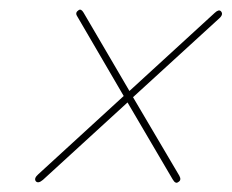

<svg xmlns="http://www.w3.org/2000/svg" viewBox="-20 -542 485 402"><path d="M55 -162.5Q50.5 -168.5 60 -177L239 -341L141 -509Q137 -516 145 -521Q150 -524 155 -515.5L251 -351.5L429.5 -515Q438 -523 442.5 -518.5Q448.5 -512 439 -503.5L258.5 -338.5L355.5 -174Q360.5 -165 353.5 -161Q347.5 -156 341.5 -166.5L247 -327.5L70 -165.5Q60 -157 55 -162.5Z"/></svg>

Font: Fraunces 144pt Soft Thin
Style: Italic
Weight: 100
Italic angle: -16°
Version: Version 1.000;[0bf87f6ff]